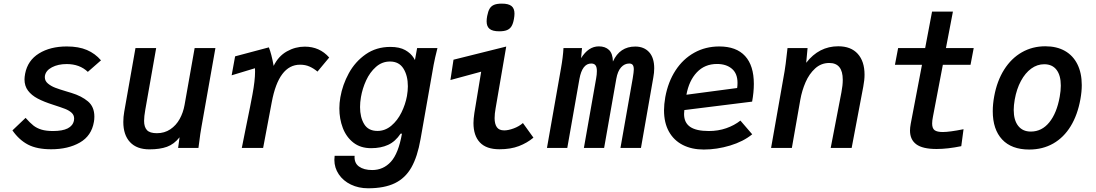

<svg xmlns="http://www.w3.org/2000/svg" viewBox="-20 -815 6040 1058"><path d="M48.5 -96.5 121 -165.5Q145.5 -138 164.2 -123.2Q183 -108.5 208.5 -100.8Q234 -93 272.5 -93Q376 -93 387.5 -151Q388.5 -155 388.5 -162Q388.5 -181 374.5 -193.8Q360.5 -206.5 338.8 -215Q317 -223.5 273.5 -237.5Q221.5 -254 187.5 -272Q153.5 -290 134.2 -315.8Q115 -341.5 115 -377.5Q115 -390 118.5 -409Q132.5 -482 194.8 -520.5Q257 -559 348 -559Q413.5 -559 459 -539.5Q504.5 -520 536.5 -482.5L464 -419Q419 -462 347.5 -462Q300 -462 266.2 -444.2Q232.5 -426.5 227.5 -397Q227 -394.5 227 -389.5Q227 -369 244 -354.8Q261 -340.5 284.5 -331.5Q308 -322.5 347 -311Q352.5 -309.5 373.5 -303Q429.5 -286 464.8 -256.2Q500 -226.5 500 -172.5Q500 -156.5 497.5 -143.5Q484.5 -66.5 420 -29.5Q355.5 7.5 262 7.5Q183.5 7.5 134.2 -18.2Q85 -44 48.5 -96.5Z M659.5 -143Q659.5 -170.5 664.5 -199L726.5 -550H840.5L780.5 -209.5Q774 -173 774 -149Q774 -115 789.8 -98Q805.5 -81 844.5 -81Q886.5 -81 918.5 -102.5Q950.5 -124 970 -159.2Q989.5 -194.5 997 -236.5L1052.5 -550H1167L1090 -115Q1083 -76 1079 -41Q1076 -15 1073.5 0H961.5L969.5 -58.5Q939.5 -20.5 900.2 -6.2Q861 8 803.5 8Q733.5 8 696.5 -31.8Q659.5 -71.5 659.5 -143Z M1334 -107.5Q1363 -248.5 1371 -293.5Q1385.5 -371.5 1385.5 -419.5Q1385.5 -433 1385 -439L1256.5 -400L1275.5 -504.5L1461.5 -554Q1475.5 -520 1488 -452Q1514 -505.5 1560.8 -531.8Q1607.5 -558 1659.5 -558Q1741.5 -558 1794 -498L1729.5 -420.5Q1709.5 -437.5 1686.2 -448Q1663 -458.5 1633.5 -458.5Q1516 -458.5 1477.5 -252L1430 0H1312.5Z M1822.5 66Q1822.5 55 1824 43.5H1934Q1931 83 1958 102.5Q1985 122 2031 122Q2092 122 2133.8 76.5Q2175.5 31 2195 -78.5H2187.5Q2158.5 -35 2118.8 -16.8Q2079 1.5 2025 1.5Q1966.5 1.5 1927.2 -29.2Q1888 -60 1869 -110Q1850 -160 1850 -218Q1850 -247.5 1855.5 -279Q1867.5 -348 1902.2 -411.5Q1937 -475 1995.2 -515.8Q2053.5 -556.5 2131 -556.5Q2181.5 -556.5 2212.8 -539Q2244 -521.5 2260 -495.5L2266.5 -484L2278.5 -550H2390.5Q2376 -493 2369.5 -457.5L2297.5 -49Q2280.5 48.5 2247 107.5Q2213.5 166.5 2155.8 194.5Q2098 222.5 2008.5 222.5Q1956 222.5 1913.5 202Q1871 181.5 1846.8 145.5Q1822.5 109.5 1822.5 66ZM2222.5 -286Q2227.5 -315 2227.5 -339.5Q2227.5 -398 2203.2 -437Q2179 -476 2129 -476Q2085 -476 2051.5 -446.2Q2018 -416.5 1997.5 -371.8Q1977 -327 1969 -280Q1964 -251 1964 -225Q1964 -168.5 1986.8 -131Q2009.5 -93.5 2060 -93.5Q2102 -93.5 2136.2 -122.2Q2170.5 -151 2192.2 -195.2Q2214 -239.5 2222.5 -286Z M2589 -137Q2589 -159 2594 -192.5L2631.5 -420L2462 -374L2479 -486L2769.5 -558.5L2711 -218Q2705.5 -187.5 2705.5 -164Q2705.5 -132 2717.8 -114.2Q2730 -96.5 2758.5 -96.5Q2781 -96.5 2810.8 -107.5Q2840.5 -118.5 2861.5 -137L2919.5 -56.5Q2885 -27.5 2839.5 -10Q2794 7.5 2732 7.5Q2660 7.5 2624.5 -30Q2589 -67.5 2589 -137ZM2661.5 -697.5Q2661.5 -711 2664.5 -726.5Q2669.5 -753 2678.2 -767.5Q2687 -782 2702.8 -788.5Q2718.5 -795 2745.5 -795Q2782 -795 2798.5 -781.8Q2815 -768.5 2815 -740Q2815 -727 2812 -710.5Q2807.5 -685 2798.8 -670.5Q2790 -656 2774 -649.2Q2758 -642.5 2731 -642.5Q2694.5 -642.5 2678 -655.8Q2661.5 -669 2661.5 -697.5Z M3085 -550H3187L3182 -494.5Q3222.5 -559.5 3280 -559.5Q3315 -559.5 3335.8 -539.8Q3356.5 -520 3357.5 -476Q3395 -558.5 3480.5 -558.5Q3528.5 -558.5 3556.8 -527.8Q3585 -497 3585 -438.5Q3585 -414.5 3580 -388L3512 0H3399L3466.5 -383Q3472.5 -419 3472.5 -432.5Q3472.5 -449.5 3466.5 -457.2Q3460.5 -465 3447.5 -465Q3421.5 -465 3402.5 -444Q3383.5 -423 3376 -380.5L3309 0H3197.5L3265 -383Q3269 -404.5 3269 -423.5Q3269 -445.5 3261.5 -455.2Q3254 -465 3238 -465Q3188.5 -465 3173 -380.5L3106 0H2994L3071 -437Q3082.5 -501 3085 -550Z M3639 -207.5Q3639 -239.5 3646 -280Q3661.5 -364 3702.5 -427Q3743.5 -490 3805.5 -524.5Q3867.5 -559 3943.5 -559Q4037.5 -559 4085.8 -506.2Q4134 -453.5 4134 -352.5Q4134 -307 4124.5 -255L3751 -208.5Q3749.5 -197.5 3749.5 -187Q3749.5 -139 3783 -116Q3816.5 -93 3886 -93Q3937.5 -93 3982 -108.5Q4026.5 -124 4060 -150.5L4125 -75Q4076 -35 4003.2 -13Q3930.5 9 3858 9Q3792 9 3742.5 -16.2Q3693 -41.5 3666 -90Q3639 -138.5 3639 -207.5ZM4044 -358Q4044 -410 4013 -436.2Q3982 -462.5 3931 -462.5Q3863.5 -462.5 3820 -416.5Q3776.5 -370.5 3762.5 -293L4042 -330Q4044 -343.5 4044 -358Z M4315.5 -515.5 4319.5 -550H4430L4422.5 -469Q4493 -560 4599 -560Q4669 -560 4706.5 -518.5Q4744 -477 4744 -403.5Q4744 -374 4737 -337.5L4673 0H4557.5L4616.5 -306Q4624 -344.5 4624 -375.5Q4624 -468 4549.5 -468Q4505 -468 4472 -438Q4439 -408 4419 -362Q4399 -316 4390 -265L4343.5 0H4229L4303.5 -423Q4309.5 -459 4315.5 -515.5Z M4994.5 -95.5Q4994.5 -111.5 4998.5 -133L5060.5 -458H4911.5L4929 -550H5078L5116 -751H5231L5192.5 -550H5345.5L5328 -458H5175.5L5121 -172.5Q5116.5 -150 5116.5 -134.5Q5116.5 -107.5 5130.2 -97.5Q5144 -87.5 5175 -87.5Q5212 -87.5 5289.5 -103L5277 -9.5Q5201.5 6 5141 6Q5064 6 5029.2 -19.8Q4994.5 -45.5 4994.5 -95.5Z M5450.5 -202Q5450.5 -241.5 5458.5 -284.5Q5474 -369 5513.2 -431.2Q5552.5 -493.5 5610.8 -526.8Q5669 -560 5740 -560Q5803 -560 5848 -534.5Q5893 -509 5917 -460.8Q5941 -412.5 5941 -346Q5941 -310 5933.5 -268.5Q5918 -182 5880 -119.8Q5842 -57.5 5783.8 -24.2Q5725.5 9 5651.5 9Q5554 9 5502.2 -46.5Q5450.5 -102 5450.5 -202ZM5819.5 -282Q5825.5 -315 5825.5 -343Q5825.5 -399.5 5802 -430.2Q5778.5 -461 5734 -461Q5695.5 -461 5662.5 -437Q5629.5 -413 5605.8 -369Q5582 -325 5571.5 -266Q5566 -234 5566 -209.5Q5566 -152.5 5590.8 -121.2Q5615.5 -90 5660 -90Q5721 -90 5762.2 -141Q5803.5 -192 5819.5 -282Z"/></svg>

Font: JuliaMono SemiBoldItalic
Style: Regular
Weight: 600
Italic angle: -9°
Monospace: yes
Designer: cormullion
Foundry: corm
Version: Version 0.049; ttfautohint (v1.8.4)